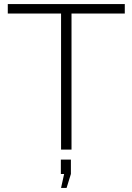

<svg xmlns="http://www.w3.org/2000/svg" viewBox="-20 -730 646 937"><path d="M278 187 293 119H277V49H326V119L305 187ZM589 -664H329V0H278V-664H18V-710H589Z"/></svg>

Font: Oxford Sans
Style: Regular
Weight: 300
Designer: Matt McInerney, Pablo Impallari, Rodrigo Fuenzalida
Foundry: Matt McInerney, Pablo Impallari, Rodrigo Fuenzalida
Version: Version 3.000g; ttfautohint (v1.5) -l 8 -r 28 -G 28 -x 14 -D